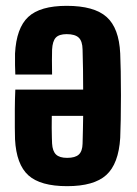

<svg xmlns="http://www.w3.org/2000/svg" viewBox="-20 -629 470 658"><path d="M208.5 -609Q302.5 -609 345.2 -571Q388 -533 392 -445.5Q393 -422.5 393.8 -384.2Q394.5 -346 394.5 -302.5Q394.5 -259 393.8 -220Q393 -181 392 -156.5Q386.5 -67.5 344.2 -29.2Q302 9 210 9Q118.5 9 77.2 -28.2Q36 -65.5 31.5 -151.5Q31 -163.5 30.8 -191.8Q30.5 -220 30.8 -255Q31 -290 32.5 -322H265Q265 -357 264.5 -391Q264 -425 263 -459Q262.5 -488 249.8 -500Q237 -512 208.5 -512Q182.5 -512 171.2 -500Q160 -488 158.5 -459Q158 -445 158 -423Q158 -401 158.5 -373.5H32.5Q32 -383.5 31.5 -405.8Q31 -428 31.5 -445.5Q36 -533 76.8 -571Q117.5 -609 208.5 -609ZM265 -232H157.5Q157 -210.5 157.2 -190.8Q157.5 -171 157.8 -156.8Q158 -142.5 158.5 -137Q160 -111 172 -99.5Q184 -88 210 -88Q238 -88 250.2 -99.5Q262.5 -111 263 -137Q264 -161.5 264.2 -185Q264.5 -208.5 265 -232Z"/></svg>

Font: Big Shoulders Display Thin ExtraBold
Style: Regular
Weight: 800
Version: Version 2.002